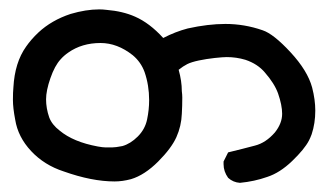

<svg xmlns="http://www.w3.org/2000/svg" viewBox="-20 -279 698 413"><path d="M460.9 74.2Q460.9 72.3 460.9 68.4L470.7 48.8Q502.9 41 528.3 34.2Q551.8 28.3 571.3 5.9Q586.9 -13.7 586.9 -34.2Q586.9 -52.7 578.1 -78.1Q570.3 -99.6 549.8 -123Q534.2 -141.6 507.8 -150.4Q488.3 -156.2 467.8 -156.2Q460 -156.2 441.9 -154.3Q423.8 -152.3 407.7 -148.9Q391.6 -145.5 382.8 -141.1Q374 -136.7 364.3 -128.9Q371.1 -104.5 371.1 -83Q372.1 -75.2 372.1 -69.3Q372.1 -50.8 371.1 -34.2Q370.1 -7.8 359.4 16.1Q348.6 40 320.3 68.4Q291 97.7 261.7 106.4Q243.2 111.3 226.6 111.3Q177.7 111.3 117.2 89.8Q75.2 76.2 46.9 45.9Q18.6 15.6 12.7 -21.5Q7.8 -46.9 7.8 -64Q7.8 -81.1 8.8 -90.8Q11.7 -144.5 36.1 -178.7Q46.9 -194.3 62.5 -209Q90.8 -235.4 131.8 -249Q165 -258.8 193.4 -258.8Q201.2 -258.8 209 -257.8Q244.1 -254.9 270.5 -243.2Q301.8 -229.5 331.1 -197.3Q357.4 -210.9 383.8 -217.8Q427.7 -227.5 464.8 -227.5Q505.9 -227.5 544.9 -213.9Q568.4 -206.1 605 -166.5Q641.6 -127 651.4 -90.8Q658.2 -64.5 658.2 -41Q658.2 -13.7 650.4 9.8Q647.5 17.6 644.5 23.4Q634.8 42 608.4 67.4Q582 92.8 554.7 101.6Q527.3 111.3 496.1 114.3Q481.4 113.3 470.7 103.5Q460.9 89.8 460.9 74.2ZM300.8 -63.5Q300.8 -95.7 291 -124Q283.2 -145.5 265.6 -160.2Q232.4 -186.5 196.3 -186.5Q156.2 -186.5 127 -166Q117.2 -159.2 110.4 -151.4Q97.7 -137.7 88.4 -110.8Q79.1 -84 79.1 -65.4Q79.1 -45.9 85.9 -26.4Q91.8 -10.7 108.4 2Q137.7 26.4 190.4 36.1Q201.2 38.1 207.5 38.1Q213.9 38.1 221.2 38.1Q228.5 38.1 243.2 35.2Q260.7 30.3 276.4 14.6Q292 -1 296.4 -22Q300.8 -43 300.8 -63.5Z"/></svg>

Font: JasonHandwriting2
Style: SemiBold
Weight: 600
Version: Version 1.04.7